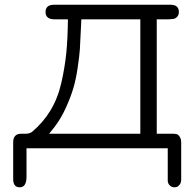

<svg xmlns="http://www.w3.org/2000/svg" viewBox="-20 -631 827 817"><path d="M36.1 -25.9Q36.1 -62 70.8 -62H88.9Q106 -62 116.2 -69.8Q163.1 -108.9 194.6 -160.9Q226.1 -212.9 241 -278.6Q255.9 -344.2 262 -404.5Q268.1 -464.8 269 -548.8H211.9Q173.8 -548.8 173.8 -579.8Q173.8 -610.8 210 -610.8H705.1Q741.2 -610.8 741.2 -580.1Q741.2 -562 726.1 -553.2Q719.2 -549.3 696.8 -548.8H647V-62H713.9Q723.6 -62 730.7 -60.5Q737.8 -59.1 744.4 -49.6Q751 -40 751 -22.9V131.8Q751 146 744.9 154.1Q738.8 162.1 732.9 164.1Q727.1 166 722.2 166Q710.9 166 702.9 158.4Q694.8 150.9 693.8 139.2V0H92.8V121.1Q92.8 166 64 166Q36.1 166 36.1 130.9ZM189 -62H577.1V-548.8H326.2Q325.2 -540 323.5 -494.1Q321.8 -448.2 319.8 -420.7Q317.9 -393.1 310.5 -343Q303.2 -293 292 -255.4Q280.8 -217.8 260.5 -172.9Q240.2 -127.9 212.9 -91.8Z"/></svg>

Font: CMU Typewriter Text Variable Width
Style: Medium
Weight: 500
Version: Version 0.7.0